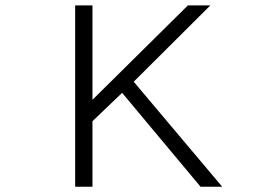

<svg xmlns="http://www.w3.org/2000/svg" viewBox="-20 -706 1040 727"><path d="M264.6 1H330.1V-247.1L442.4 -354.5L739.3 1H821.3L486.3 -396.5L776.4 -685.5H691.4L330.1 -328.1V-685.5H264.6Z"/></svg>

Font: DotumChe
Style: Regular
Weight: 400
Monospace: yes
Version: Version 2.21